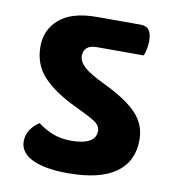

<svg xmlns="http://www.w3.org/2000/svg" viewBox="-74 -685 689 761"><g transform="rotate(10 270.5 -305.0)"><path d="M239 -119Q287 -119 312.5 -133Q338 -147 338 -175Q338 -198 313 -213.5Q288 -229 235 -254Q146 -296 100.5 -345Q55 -394 55 -466Q55 -534 105 -577Q155 -620 256 -620H431Q455 -620 465.5 -605Q476 -590 476 -561Q476 -548 472.5 -529.5Q469 -511 464 -502H275Q248 -502 235.5 -490Q223 -478 223 -458Q223 -435 246.5 -413.5Q270 -392 329 -364Q421 -320 463.5 -275.5Q506 -231 506 -170Q506 -82 441.5 -36Q377 10 249 10Q207 10 171.5 4.5Q136 -1 110 -12.5Q84 -24 69.5 -42Q55 -60 55 -84Q55 -113 71 -134.5Q87 -156 105 -166Q129 -147 162.5 -133Q196 -119 239 -119Z"/></g></svg>

Font: Baloo
Style: Regular
Weight: 400
Designer: Sarang Kulkarni and Ek Type
Foundry: Ek Type
Version: Version 1.100;PS 1.000;hotconv 1.0.88;makeotf.lib2.5.647800;